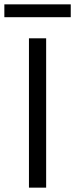

<svg xmlns="http://www.w3.org/2000/svg" viewBox="-42 -862 345 882"><path d="M91 0V-686H170V0ZM-22 -783V-842H283V-783Z"/></svg>

Font: Archivo SemiBold Light
Style: Regular
Weight: 300
Version: Version 2.001